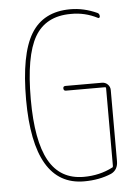

<svg xmlns="http://www.w3.org/2000/svg" viewBox="-53 -782 607 834"><g transform="rotate(-5 250.0 -365.0)"><path d="M280.3 9.8Q60.5 9.8 59.6 -365.2Q59.6 -562.5 113.3 -651.4Q167 -740.2 285.2 -740.2Q343.8 -740.2 401.4 -713.9Q410.2 -710 410.2 -698.2Q410.2 -694.3 407.2 -692.4Q404.3 -690.4 401.4 -692.4Q346.7 -720.7 285.2 -719.7Q175.8 -719.7 127.9 -636.7Q80.1 -553.7 80.1 -365.2Q80.1 -184.6 128.9 -97.2Q177.7 -9.8 280.3 -9.8Q349.6 -9.8 406.2 -39.1Q410.2 -40 410.2 -45.9V-384.8Q410.2 -389.6 405.3 -389.6H235.4Q225.6 -389.6 225.1 -399.9Q224.6 -410.2 235.4 -410.2H394.5Q409.2 -410.2 419.4 -399.9Q429.7 -389.6 429.7 -375V-65.4Q429.7 -27.3 399.4 -12.7Q346.7 9.8 280.3 9.8Z"/></g></svg>

Font: Rounded-X Mgen+ 2m thin
Style: Regular
Weight: 100
Designer: [Source Han Sans]
Ryoko NISHIZUKA  (kana & ideographs); Paul D. Hunt (Latin, Greek & Cyrillic); Wenlong ZHANG  (bopomofo
Version: Version 1.059.20150602